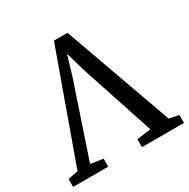

<svg xmlns="http://www.w3.org/2000/svg" viewBox="-190 -904 1041 1058"><g transform="rotate(-30 330.5 -375.5)"><path d="M-22 0V-50.6L42.1 -62.5L289.4 -750.9H375.7L622.3 -62.5L683.4 -50.6V0H416.1V-50.6L505.2 -62.4L350.5 -530.7L315.8 -652.8L278.9 -529.1L122 -62.5L201.5 -50.6V0Z"/></g></svg>

Font: Merriweather Light
Style: Regular
Weight: 300
Designer: Eben Sorkin
Foundry: Eben Sorkin
Version: Version 2.100